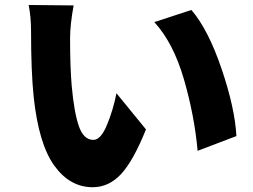

<svg xmlns="http://www.w3.org/2000/svg" viewBox="-20 -744 1040 788"><path d="M97.7 -723.6 282.2 -721.7Q267.6 -642.6 267.6 -586.9Q267.6 -467.8 274.4 -390.6Q284.2 -282.2 303.7 -226.1Q323.2 -169.9 363.3 -169.9Q393.6 -169.9 418.9 -231Q444.3 -292 458 -361.3L579.1 -212.9Q527.3 -84 477.1 -29.8Q426.8 24.4 360.4 24.4Q266.6 24.4 202.6 -64.5Q138.7 -153.3 118.2 -346.7Q107.4 -450.2 107.4 -617.2Q107.4 -673.8 97.7 -723.6ZM613.3 -653.3 765.6 -703.1Q835 -622.1 889.6 -460.9Q944.3 -299.8 950.2 -185.5L791 -125Q778.3 -268.6 734.9 -418.5Q691.4 -568.4 613.3 -653.3Z"/></svg>

Font: GenEi Gothic M Heavy
Style: Regular
Weight: 800
Designer: o_tamon (Modified); [Source Han Sans]
Ryoko NISHIZUKA  (kana & ideographs); Paul D. Hunt (Latin, Greek & Cyrillic); Wenl
Version: Version 1.1a;Original Version 1.004